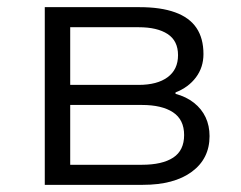

<svg xmlns="http://www.w3.org/2000/svg" viewBox="-20 -516 674 536"><path d="M105 0V-496H370Q429 -496 469 -481.5Q509 -467 528.5 -438Q548 -409 548 -365Q548 -328 527 -300Q506 -272 470 -258V-254Q500 -246 521.5 -229Q543 -212 554 -188.5Q565 -165 565 -136Q565 -73 515.5 -36.5Q466 0 379 0ZM176 -56H376Q433 -56 463.5 -76Q494 -96 494 -139Q494 -182 463 -202.5Q432 -223 376 -223H176ZM176 -279H367Q419 -279 448 -300.5Q477 -322 477 -362Q477 -402 448 -421Q419 -440 367 -440H176Z"/></svg>

Font: Nunito Sans 6pt Light
Style: Regular
Weight: 300
Version: Version 3.101;gftools[0.9.27]